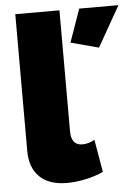

<svg xmlns="http://www.w3.org/2000/svg" viewBox="-53 -772 594 823"><g transform="rotate(-5 244.0 -360.0)"><path d="M44 -730H234V-209Q234 -149 283 -149Q308 -149 335 -164L359 -24Q325 -8 282.5 1Q240 10 202 10Q126 10 85 -29.5Q44 -69 44 -142ZM389 -556 269 -588 319 -730H488Z"/></g></svg>

Font: Raleway Black
Style: Regular
Weight: 900
Designer: Matt McInerney, Pablo Impallari, Rodrigo Fuenzalida
Foundry: Matt McInerney, Pablo Impallari, Rodrigo Fuenzalida
Version: Version 4.026